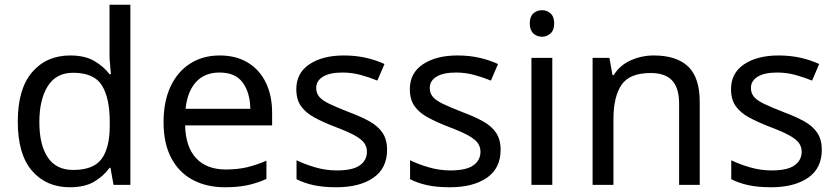

<svg xmlns="http://www.w3.org/2000/svg" viewBox="-20 -780 3532 810"><path d="M275 10Q175 10 115 -59.5Q55 -129 55 -267Q55 -405 115.5 -475.5Q176 -546 276 -546Q338 -546 377.5 -523Q417 -500 442 -467H448Q447 -480 444.5 -505.5Q442 -531 442 -546V-760H530V0H459L446 -72H442Q418 -38 378 -14Q338 10 275 10ZM289 -63Q374 -63 408.5 -109.5Q443 -156 443 -250V-266Q443 -366 410 -419.5Q377 -473 288 -473Q217 -473 181.5 -416.5Q146 -360 146 -265Q146 -169 181.5 -116Q217 -63 289 -63Z M907 -546Q976 -546 1025.5 -516Q1075 -486 1101.5 -431.5Q1128 -377 1128 -304V-251H761Q763 -160 807.5 -112.5Q852 -65 932 -65Q983 -65 1022.5 -74.5Q1062 -84 1104 -102V-25Q1063 -7 1023 1.5Q983 10 928 10Q852 10 793.5 -21Q735 -52 702.5 -113.5Q670 -175 670 -264Q670 -352 699.5 -415Q729 -478 782.5 -512Q836 -546 907 -546ZM906 -474Q843 -474 806.5 -433.5Q770 -393 763 -321H1036Q1035 -389 1004 -431.5Q973 -474 906 -474Z M1613 -148Q1613 -70 1555 -30Q1497 10 1399 10Q1343 10 1302.5 1Q1262 -8 1231 -24V-104Q1263 -88 1308.5 -74.5Q1354 -61 1401 -61Q1468 -61 1498 -82.5Q1528 -104 1528 -140Q1528 -160 1517 -176Q1506 -192 1477.5 -208Q1449 -224 1396 -244Q1344 -264 1307 -284Q1270 -304 1250 -332Q1230 -360 1230 -404Q1230 -472 1285.5 -509Q1341 -546 1431 -546Q1480 -546 1522.5 -536.5Q1565 -527 1602 -510L1572 -440Q1538 -454 1501 -464Q1464 -474 1425 -474Q1371 -474 1342.5 -456.5Q1314 -439 1314 -409Q1314 -387 1327 -371.5Q1340 -356 1370.5 -341.5Q1401 -327 1452 -307Q1503 -288 1539 -268Q1575 -248 1594 -219.5Q1613 -191 1613 -148Z M2092 -148Q2092 -70 2034 -30Q1976 10 1878 10Q1822 10 1781.5 1Q1741 -8 1710 -24V-104Q1742 -88 1787.5 -74.5Q1833 -61 1880 -61Q1947 -61 1977 -82.5Q2007 -104 2007 -140Q2007 -160 1996 -176Q1985 -192 1956.5 -208Q1928 -224 1875 -244Q1823 -264 1786 -284Q1749 -304 1729 -332Q1709 -360 1709 -404Q1709 -472 1764.5 -509Q1820 -546 1910 -546Q1959 -546 2001.5 -536.5Q2044 -527 2081 -510L2051 -440Q2017 -454 1980 -464Q1943 -474 1904 -474Q1850 -474 1821.5 -456.5Q1793 -439 1793 -409Q1793 -387 1806 -371.5Q1819 -356 1849.5 -341.5Q1880 -327 1931 -307Q1982 -288 2018 -268Q2054 -248 2073 -219.5Q2092 -191 2092 -148Z M2310 -536V0H2222V-536ZM2267 -737Q2287 -737 2302.5 -723.5Q2318 -710 2318 -681Q2318 -653 2302.5 -639Q2287 -625 2267 -625Q2245 -625 2230 -639Q2215 -653 2215 -681Q2215 -710 2230 -723.5Q2245 -737 2267 -737Z M2738 -546Q2834 -546 2883 -499.5Q2932 -453 2932 -349V0H2845V-343Q2845 -408 2816 -440Q2787 -472 2725 -472Q2636 -472 2602 -422Q2568 -372 2568 -278V0H2480V-536H2551L2564 -463H2569Q2595 -505 2641 -525.5Q2687 -546 2738 -546Z M3447 -148Q3447 -70 3389 -30Q3331 10 3233 10Q3177 10 3136.5 1Q3096 -8 3065 -24V-104Q3097 -88 3142.5 -74.5Q3188 -61 3235 -61Q3302 -61 3332 -82.5Q3362 -104 3362 -140Q3362 -160 3351 -176Q3340 -192 3311.5 -208Q3283 -224 3230 -244Q3178 -264 3141 -284Q3104 -304 3084 -332Q3064 -360 3064 -404Q3064 -472 3119.5 -509Q3175 -546 3265 -546Q3314 -546 3356.5 -536.5Q3399 -527 3436 -510L3406 -440Q3372 -454 3335 -464Q3298 -474 3259 -474Q3205 -474 3176.5 -456.5Q3148 -439 3148 -409Q3148 -387 3161 -371.5Q3174 -356 3204.5 -341.5Q3235 -327 3286 -307Q3337 -288 3373 -268Q3409 -248 3428 -219.5Q3447 -191 3447 -148Z"/></svg>

Font: Noto Sans Balinese
Style: Regular
Weight: 400
Designer: Aditya Bayu, David Williams
Foundry: David Williams
Version: Version 2.003